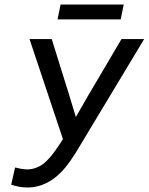

<svg xmlns="http://www.w3.org/2000/svg" viewBox="-23 -809 650 839"><path d="M43 -77.1Q53.7 -74.2 67.9 -71.5Q82 -68.8 98.1 -68.8Q116.2 -68.8 136 -76.4Q155.8 -84 170.9 -96.9Q186 -109.9 200.7 -127.4Q215.3 -145 240.2 -182.6L252 -201.2L106 -638.2H203.1L279.8 -392.1L308.1 -298.8H309.1L359.9 -387.2L507.8 -638.2H606.9L307.1 -140.1Q284.2 -103.5 262.2 -76.9Q240.2 -50.3 215.8 -31.5Q191.4 -12.7 161.4 -1.2Q131.3 10.3 97.2 10.3Q78.6 10.3 62 7.3Q45.4 4.4 25.9 -2ZM504.4 -724.1H228.5L241.7 -789.1H517.6ZM-3.4 -638.2Z"/></svg>

Font: Code New Roman
Style: Italic
Weight: 400
Italic angle: -11°
Monospace: yes
Designer: Sam Radian
Foundry: Code New Roman
Version: Version 1.508 October 19, 2014